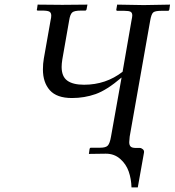

<svg xmlns="http://www.w3.org/2000/svg" viewBox="-20 -666 757 832"><path d="M542 -74.2Q540 -56.6 540 -49.8Q540 -37.1 546.1 -31Q552.2 -24.9 568.8 -24.9H585.9Q592.3 -24.9 598.9 -19.3Q605.5 -13.7 604 -4.9L577.1 146H549.8Q548.8 108.9 537.6 76.9Q526.4 44.9 500.7 22.5Q475.1 0 439 0H437L365.2 1L368.2 -21Q369.6 -25.9 374 -25.9H414.1Q439 -25.9 447.5 -35.6Q456.1 -45.4 460.9 -73.2L506.8 -330.1Q442.9 -275.4 394.3 -258.3Q345.7 -241.2 292 -241.2Q226.1 -241.2 196 -274.9Q166 -308.6 166 -365.2Q166 -390.6 169.9 -412.1L199.2 -578.1Q202.1 -589.8 202.1 -598.1Q202.1 -611.3 193.8 -615.7Q185.5 -620.1 163.1 -620.1H145Q139.2 -620.1 139.2 -624L140.1 -625L143.1 -646L250 -645L358.9 -646L355 -625Q353.5 -620.1 349.1 -620.1H331.1Q301.3 -620.1 292.5 -611.6Q283.7 -603 279.8 -578.1L250 -408.2Q247.1 -389.6 247.1 -376Q247.1 -334.5 271.5 -316.7Q295.9 -298.8 344.2 -298.8Q439 -298.8 511.2 -355L549.8 -577.1Q553.2 -592.8 553.2 -599.1Q553.2 -610.8 545.9 -615Q538.6 -619.1 519 -619.1H488.8Q483.9 -619.1 483.9 -624L487.8 -646L603 -644L716.8 -646L713.9 -625Q712.4 -619.1 708 -619.1H678.2Q652.3 -619.1 644 -612.1Q635.7 -605 630.9 -577.1Z"/></svg>

Font: Common Serif
Style: Italic
Weight: 400
Italic angle: -12°
Designer: Philipp H. Poll, Khaled Hosny
Foundry: Stefan Peev, Context Ltd.
Version: Version 1.026